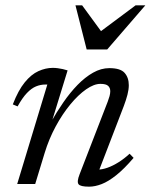

<svg xmlns="http://www.w3.org/2000/svg" viewBox="-20 -690 565 720"><path d="M46 -291 28 -298.5Q48.5 -351.5 72.8 -381.2Q97 -411 124 -423.2Q151 -435.5 178 -435.5Q187.5 -435.5 196.8 -434.2Q206 -433 215.2 -431Q224.5 -429 233.5 -426L173.5 -231H170.5Q192.5 -270 217.8 -306.5Q243 -343 271 -371.8Q299 -400.5 329 -417.5Q359 -434.5 390 -434.5Q431.5 -434.5 447.2 -416.8Q463 -399 463 -370.5Q463 -354.5 458 -335Q453 -315.5 444.5 -293L345.5 -35.5L346.5 -54Q363 -54 383 -61Q403 -68 424.5 -81.5Q446 -95 466 -113.5L481 -98Q446 -57 416.2 -33.2Q386.5 -9.5 361.5 0.2Q336.5 10 314 10Q281.5 10 274.5 0.8Q267.5 -8.5 278.5 -36.5L384 -309Q388 -319.5 390.8 -329.5Q393.5 -339.5 393.5 -348Q393.5 -360.5 385.5 -368Q377.5 -375.5 356.5 -375.5Q332.5 -375.5 303 -355Q273.5 -334.5 243.8 -298.5Q214 -262.5 188.8 -215.8Q163.5 -169 147.5 -116.5L112 0H44.5L157.5 -373Q155.5 -373 153.8 -373Q152 -373 150 -373Q132 -373 115 -366Q98 -359 81 -341.2Q64 -323.5 46 -291ZM525 -670 382 -504.5H305L263 -670H288L363 -567.5H351L488.5 -670Z"/></svg>

Font: Newsreader 18pt
Style: Italic
Weight: 400
Italic angle: -17°
Version: Version 1.003